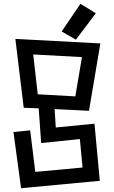

<svg xmlns="http://www.w3.org/2000/svg" viewBox="-20 -721 601 1012"><path d="M404 -701 485 -651 380 -512 305 -555ZM51 -25 139 -34 166 185 415 162 401 12 197 33 184 -150 105 -153 61 -516 509 -492 449 -137 268 -146 274 -49 478 -69 506 232 91 271ZM155 -434 179 -224 377 -213 412 -420Z"/></svg>

Font: Stick
Style: Regular
Weight: 400
Designer: Fontworks Inc.
Foundry: Fontworks Inc.
Version: Version 1.100